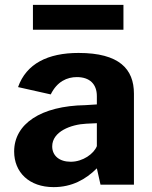

<svg xmlns="http://www.w3.org/2000/svg" viewBox="-20 -757 624 787"><path d="M486 -737H115V-635H486ZM200 10C274 10 331 -21 377 -67L392 0H529V-373C529 -474 469 -540 302 -540C176 -540 88 -496 54 -400L188 -370C214 -423 255 -441 295 -441C348 -441 377 -412 377 -363V-329L330 -326C147 -323 38 -249 38 -136C38 -51 99 10 200 10ZM270 -94C223 -94 194 -119 194 -157C194 -218 271 -247 334 -250L377 -252V-158C365 -127 320 -94 270 -94Z"/></svg>

Font: 18Franklin
Style: Bold
Weight: 700
Designer: Pablo Impallari, Rodrigo Fuenzalida (Modified by Dan O. Williams)
Version: Version 0.025;PS 000.025;hotconv 1.0.88;makeotf.lib2.5.64775